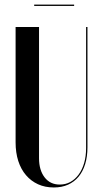

<svg xmlns="http://www.w3.org/2000/svg" viewBox="-20 -818 448 847"><path d="M48.8 -699V-189.8Q48.8 -144.5 60.6 -107.8Q72.5 -71 94.8 -45.1Q117 -19.2 147.9 -5.1Q178.8 9 217.5 9Q252.5 9 279.9 -3.2Q307.2 -15.5 326.2 -38Q345.2 -60.5 355.5 -93.5Q365.8 -126.5 365.8 -168V-699H359.8V-165Q359.8 -128.2 351.1 -98.6Q342.5 -69 326.8 -47.8Q311 -26.5 290 -15.1Q269 -3.8 243.8 -3.8Q201.2 -3.8 176.8 -35.6Q152.2 -67.5 152.2 -119.8V-699ZM307 -797.8H130.8V-791.8H307Z"/></svg>

Font: Moniqa Black
Style: Regular
Weight: 900
Designer: Rajesh Rajput
Foundry: Rajesh Rajput
Version: Version 1.000